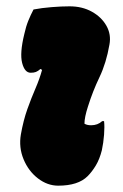

<svg xmlns="http://www.w3.org/2000/svg" viewBox="-20 -577 390 607"><path d="M86 -547Q112 -552 143.5 -554.5Q175 -557 200 -557Q240 -557 270.5 -540Q301 -523 316.5 -495.5Q332 -468 326 -436Q316 -378 294.5 -333Q273 -288 258 -240Q247 -206 247 -186Q255 -181 268 -181Q289 -181 303 -194H309Q311 -177 309 -151Q307 -125 302 -102Q295 -74 283 -54Q271 -34 257 -20Q227 10 164 10Q130 10 100 -13Q70 -36 54.5 -73.5Q39 -111 46 -152Q54 -197 66.5 -232Q79 -267 92 -297Q105 -327 113 -356L108 -359Q100 -352 93.5 -349.5Q87 -347 77 -347Q58 -347 50 -378Q42 -409 57 -470Q62 -493 69.5 -511.5Q77 -530 86 -547Z"/></svg>

Font: Recursive Sn Csl St Blk
Style: Italic
Weight: 900
Italic angle: -15°
Version: Version 1.079;hotconv 1.0.112;makeotfexe 2.5.65598; ttfautoh